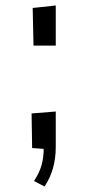

<svg xmlns="http://www.w3.org/2000/svg" viewBox="-20 -540 320 699"><path d="M142 139 104 119Q124 88 131.5 60.5Q139 33 139 2L97 -1L95 -127L183 -134V-5Q183 36 173 72Q163 108 142 139ZM183 -374H102L99 -511L183 -520Z"/></svg>

Font: Truculenta Medium
Style: Regular
Weight: 500
Version: Version 1.002